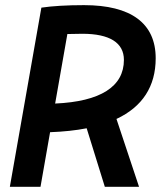

<svg xmlns="http://www.w3.org/2000/svg" viewBox="-20 -723 626 743"><path d="M18.1 0H136.7L173.8 -211.4C226.1 -213.4 272.9 -218.3 315.4 -226.6L385.7 0H518.1L430.7 -262.7C531.2 -309.6 582.5 -388.7 582.5 -497.6C582.5 -632.8 487.3 -703.1 305.2 -703.1C238.8 -703.1 182.1 -699.7 140.1 -693.4ZM193.4 -322.3 240.7 -591.3C259.3 -591.8 278.8 -592.3 298.8 -592.3C404.3 -592.3 459.5 -557.6 459.5 -491.2C459.5 -387.7 368.7 -330.1 193.4 -322.3Z"/></svg>

Font: Cascadia Code SemiBold
Style: Italic
Weight: 600
Italic angle: -10°
Monospace: yes
Designer: Aaron Bell
Foundry: Saja Typeworks
Version: Version 2404.023